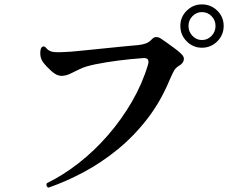

<svg xmlns="http://www.w3.org/2000/svg" viewBox="-20 -838 1040 873"><path d="M201 15Q194 13 192 7Q190 1 193 -5Q267 -41 338.5 -97Q410 -153 471.5 -224Q533 -295 580 -376Q627 -457 653 -544Q662 -575 633 -574Q575 -570 517 -562.5Q459 -555 413 -545.5Q367 -536 343 -524Q317 -511 297.5 -502Q278 -493 259 -493Q238 -493 214 -514.5Q190 -536 176 -555Q165 -570 163.5 -588.5Q162 -607 167 -620Q176 -632 187 -623Q201 -604 224.5 -601.5Q248 -599 302 -603Q324 -605 365 -609Q406 -613 453.5 -618Q501 -623 543 -627Q585 -631 608 -633Q628 -635 643 -640.5Q658 -646 670 -659Q680 -670 691 -669.5Q702 -669 711 -663Q723 -655 742 -641.5Q761 -628 779 -614.5Q797 -601 805 -592Q819 -579 815.5 -564.5Q812 -550 797 -541Q779 -530 772 -518Q765 -506 751 -474Q710 -375 648.5 -296Q587 -217 513 -157Q439 -97 359 -54.5Q279 -12 201 15ZM898 -621Q858 -621 829 -650Q800 -679 800 -720Q800 -761 829 -789.5Q858 -818 898 -818Q939 -818 968 -789.5Q997 -761 997 -720Q997 -679 968 -650Q939 -621 898 -621ZM898 -656Q924 -656 942 -675Q960 -694 960 -720Q960 -746 942 -764.5Q924 -783 898 -783Q873 -783 855 -764.5Q837 -746 837 -720Q837 -694 855 -675Q873 -656 898 -656Z"/></svg>

Font: Zen Old Mincho Black
Style: Regular
Weight: 900
Designer: Yoshimichi Ohira
Foundry: Positype
Version: Version 1.001